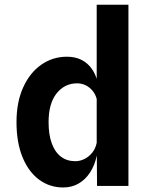

<svg xmlns="http://www.w3.org/2000/svg" viewBox="-20 -800 640 826"><path d="M252 6.5Q193.5 6.5 148 -27.2Q102.5 -61 76.8 -124Q51 -187 51 -274.5Q51 -361 79.8 -424.2Q108.5 -487.5 157.8 -521.8Q207 -556 268 -556Q304.5 -556 331.5 -542Q358.5 -528 376 -502.5Q388.5 -484 396 -461V-779.5H532.5V0H397.5L396.5 -131L396 -129Q387.5 -89 367.8 -58.5Q348 -28 318.8 -10.8Q289.5 6.5 252 6.5ZM396 -374.5Q390.5 -394.5 379 -408.5Q366 -424.5 348.8 -433Q331.5 -441.5 312 -441.5Q258 -441.5 223.5 -398.2Q189 -355 189 -274.5Q189 -220.5 202.8 -183Q216.5 -145.5 242.2 -126Q268 -106.5 304 -106.5Q324 -106.5 343.2 -116Q362.5 -125.5 376.8 -143.2Q391 -161 396 -185.5Z"/></svg>

Font: Spline Sans Mono SemiBold
Style: Regular
Weight: 600
Monospace: yes
Version: Version 1.004